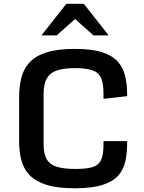

<svg xmlns="http://www.w3.org/2000/svg" viewBox="-20 -987 762 1019"><path d="M377.9 12.2Q284.2 12.2 225.8 -6.3Q167.5 -24.9 136.2 -58.3Q105 -91.8 93.3 -137.2Q81.5 -182.6 81.5 -236.8V-471.2Q81.5 -526.4 93 -573Q104.5 -619.6 135.5 -654.3Q166.5 -689 224.9 -708.3Q283.2 -727.5 377.4 -727.5Q465.8 -727.5 520.5 -710.2Q575.2 -692.9 604.5 -660.6Q633.8 -628.4 644.3 -583.7Q654.8 -539.1 654.8 -484.4V-476.6L529.3 -462.4V-491.2Q529.3 -546.4 515.4 -575.2Q501.5 -604 468.3 -614.7Q435.1 -625.5 377.4 -625.5Q320.8 -625.5 284.2 -613.8Q247.6 -602.1 229.5 -572.3Q211.4 -542.5 211.4 -488.3V-221.7Q211.4 -168 229.5 -139.6Q247.6 -111.3 284.7 -100.8Q321.8 -90.3 378.9 -90.3Q436 -90.3 468.8 -99.4Q501.5 -108.4 515.4 -136Q529.3 -163.6 529.3 -218.8V-237.8H654.8V-227.5Q654.8 -174.3 645 -130.4Q635.3 -86.4 606.9 -54.7Q578.6 -22.9 523.4 -5.4Q468.3 12.2 377.9 12.2ZM200.2 -799.3 332 -966.8H424.8L556.6 -799.3H475.6L359.4 -903.3H397.9L280.8 -799.3Z"/></svg>

Font: Monda SemiBold
Style: Regular
Weight: 600
Designer: Vernon Adams
Foundry: Vernon Adams
Version: Version 2.200